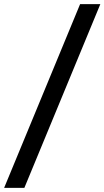

<svg xmlns="http://www.w3.org/2000/svg" viewBox="-30 -730 506 930"><path d="M456 -710H358L-10 180H88Z"/></svg>

Font: Falling Sky
Style: SeBdObl
Weight: 600
Designer: Paul D. Hunt
Foundry: Adobe Systems Incorporated
Version: Version 1.02